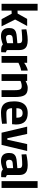

<svg xmlns="http://www.w3.org/2000/svg" viewBox="1484 -2230 758 3765"><g transform="rotate(90 1862.5 -348.0)"><path d="M55 0V-707H188V-313L247 -315L351 -502H490L363 -266L497 0H357L249 -199L188 -196V0Z M687 11Q609 11 569.5 -28.5Q530 -68 530 -148Q530 -204 550 -235.5Q570 -267 609.5 -281.5Q649 -296 706 -299L828 -310V-340Q828 -376 810 -390.5Q792 -405 757 -405Q729 -405 692.5 -403Q656 -401 620.5 -398Q585 -395 559 -392L555 -486Q581 -492 617.5 -498.5Q654 -505 694 -509Q734 -513 768 -513Q832 -513 875 -497Q918 -481 940 -444.5Q962 -408 962 -346V-117Q964 -103 977 -95.5Q990 -88 1007 -85L1004 7Q988 7 972.5 7.5Q957 8 943 7.5Q929 7 918 5Q895 2 878.5 -7Q862 -16 852 -26Q836 -19 809 -10Q782 -1 750.5 5Q719 11 687 11ZM719 -88Q738 -88 759 -92Q780 -96 798.5 -101.5Q817 -107 828 -112V-227L726 -218Q693 -215 678.5 -198.5Q664 -182 664 -152Q664 -122 677.5 -105Q691 -88 719 -88Z M1079 0V-502H1212V-443Q1229 -456 1254 -470.5Q1279 -485 1308.5 -497.5Q1338 -510 1365 -514V-385Q1339 -381 1310 -371.5Q1281 -362 1255.5 -351Q1230 -340 1212 -331V0Z M1434 0V-502H1567V-470Q1583 -480 1606 -489.5Q1629 -499 1654.5 -506Q1680 -513 1704 -513Q1756 -513 1790.5 -499.5Q1825 -486 1845 -456Q1865 -426 1874 -377.5Q1883 -329 1883 -260V0H1749V-253Q1749 -305 1743 -336.5Q1737 -368 1720 -382Q1703 -396 1670 -396Q1652 -396 1632.5 -392.5Q1613 -389 1595.5 -383Q1578 -377 1567 -371V0Z M2190 11Q2107 11 2058.5 -17Q2010 -45 1989 -102Q1968 -159 1968 -245Q1968 -338 1994.5 -397Q2021 -456 2072 -484.5Q2123 -513 2198 -513Q2309 -513 2365.5 -457Q2422 -401 2422 -280L2416 -206H2102Q2103 -150 2125 -122Q2147 -94 2201 -94Q2232 -94 2269 -95.5Q2306 -97 2342.5 -99Q2379 -101 2405 -103L2408 -10Q2383 -6 2345 -1Q2307 4 2266.5 7.5Q2226 11 2190 11ZM2102 -291H2289Q2289 -359 2267.5 -386Q2246 -413 2198 -413Q2166 -413 2145 -401Q2124 -389 2113 -362Q2102 -335 2102 -291Z M2583 0 2464 -502H2607L2691 -113H2720L2806 -502H2941L2822 0Z M3137 11Q3059 11 3019.5 -28.5Q2980 -68 2980 -148Q2980 -204 3000 -235.5Q3020 -267 3059.5 -281.5Q3099 -296 3156 -299L3278 -310V-340Q3278 -376 3260 -390.5Q3242 -405 3207 -405Q3179 -405 3142.5 -403Q3106 -401 3070.5 -398Q3035 -395 3009 -392L3005 -486Q3031 -492 3067.5 -498.5Q3104 -505 3144 -509Q3184 -513 3218 -513Q3282 -513 3325 -497Q3368 -481 3390 -444.5Q3412 -408 3412 -346V-117Q3414 -103 3427 -95.5Q3440 -88 3457 -85L3454 7Q3438 7 3422.5 7.5Q3407 8 3393 7.5Q3379 7 3368 5Q3345 2 3328.5 -7Q3312 -16 3302 -26Q3286 -19 3259 -10Q3232 -1 3200.5 5Q3169 11 3137 11ZM3169 -88Q3188 -88 3209 -92Q3230 -96 3248.5 -101.5Q3267 -107 3278 -112V-227L3176 -218Q3143 -215 3128.5 -198.5Q3114 -182 3114 -152Q3114 -122 3127.5 -105Q3141 -88 3169 -88Z M3533 0V-707H3666V0Z"/></g></svg>

Font: Cairo Play
Style: Bold
Weight: 700
Version: Version 3.119